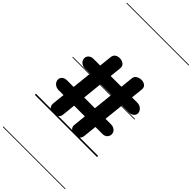

<svg xmlns="http://www.w3.org/2000/svg" viewBox="-535 -1412 1959 1959"><g transform="rotate(45 444.0 -433.0)"><path d="M256 0Q227 0 206.8 -18.2Q186.5 -36.5 189.5 -73L270 -819.5Q274 -850.5 294.5 -864.2Q315 -878 344 -878Q375.5 -878 399.5 -859.8Q423.5 -841.5 419.5 -807.5L341.5 -60Q338 -26.5 311 -13.2Q284 0 256 0ZM574.5 0Q543.5 0 518 -16.5Q492.5 -33 497.5 -73L576 -820.5Q580 -851.5 605.8 -864.8Q631.5 -878 659 -878Q686.5 -878 709.2 -861.2Q732 -844.5 728 -807.5L648.5 -60Q645.5 -28 624 -14Q602.5 0 574.5 0ZM133 -205.5Q99.5 -205.5 76.2 -225.5Q53 -245.5 51 -273Q49 -300.5 69.2 -318.8Q89.5 -337 123.5 -337H754.5Q790 -337 811.5 -318.8Q833 -300.5 835 -273Q836 -245.5 817 -225.5Q798 -205.5 765 -205.5ZM169.5 -551.5Q134.5 -551.5 112 -570.2Q89.5 -589 87.5 -616.5Q84.5 -643 104.8 -663Q125 -683 160 -683H789.5Q823.5 -683 846.8 -663Q870 -643 873 -616.5Q875 -589 853.8 -570.2Q832.5 -551.5 798.5 -551.5ZM256 0Q227 0 206.8 -18.2Q186.5 -36.5 189.5 -73L270 -819.5Q274 -850.5 294.5 -864.2Q315 -878 344 -878Q375.5 -878 399.5 -859.8Q423.5 -841.5 419.5 -807.5L341.5 -60Q338 -26.5 311 -13.2Q284 0 256 0ZM574.5 0Q543.5 0 518 -16.5Q492.5 -33 497.5 -73L576 -820.5Q580 -851.5 605.8 -864.8Q631.5 -878 659 -878Q686.5 -878 709.2 -861.2Q732 -844.5 728 -807.5L648.5 -60Q645.5 -28 624 -14Q602.5 0 574.5 0ZM133 -205.5Q99.5 -205.5 76.2 -225.5Q53 -245.5 51 -273Q49 -300.5 69.2 -318.8Q89.5 -337 123.5 -337H754.5Q790 -337 811.5 -318.8Q833 -300.5 835 -273Q836 -245.5 817 -225.5Q798 -205.5 765 -205.5ZM169.5 -551.5Q134.5 -551.5 112 -570.2Q89.5 -589 87.5 -616.5Q84.5 -643 104.8 -663Q125 -683 160 -683H789.5Q823.5 -683 846.8 -663Q870 -643 873 -616.5Q875 -589 853.8 -570.2Q832.5 -551.5 798.5 -551.5ZM-5 455H892.5V463H-5ZM-5 -16H892.5V0H-5ZM-5 -549H892.5V-541H-5ZM-5 -1329H892.5V-1321H-5Z"/></g></svg>

Font: Edu SA Dotted Guide
Style: Regular
Weight: 400
Designer: Tina and Corey Anderson, Eben Sorkin, Mirko Velimirovic
Foundry: Google for Education
Version: Version 2.000